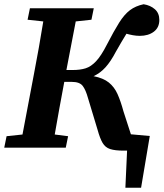

<svg xmlns="http://www.w3.org/2000/svg" viewBox="-24 -696 771 905"><path d="M436 -84 391 -233Q380 -273 365.5 -291.5Q351 -310 315 -310H279Q267 -248 256 -186Q245 -124 234 -62L297 -54L286 0H-4L7 -54L82 -62L136 -347Q148 -409 159 -471Q170 -533 180 -595L106 -603L117 -657H418L407 -603L333 -595L289 -366H319Q354 -366 379.5 -374Q405 -382 429 -407.5Q453 -433 480 -486Q513 -550 537.5 -589Q562 -628 588.5 -648Q615 -668 653 -676Q685 -671 706 -652.5Q727 -634 727 -602Q727 -566 701 -546.5Q675 -527 635 -527Q619 -527 602.5 -530Q586 -533 572 -537Q560 -518 548.5 -498Q537 -478 522 -452Q498 -406 473 -378.5Q448 -351 417 -337Q463 -328 489 -307Q515 -286 530 -252.5Q545 -219 558 -171L593 -63L682 -55L641 189H567L575 14Q571 14 566.5 14Q562 14 558 14Q518 14 495 6.5Q472 -1 459.5 -22.5Q447 -44 436 -84Z"/></svg>

Font: Source Serif Pro
Style: Bold Italic
Weight: 700
Italic angle: -12°
Designer: Frank Grießhammer
Foundry: Adobe Systems Incorporated
Version: Version 3.001;hotconv 1.0.111;makeotfexe 2.5.65597